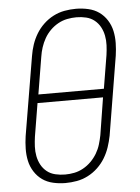

<svg xmlns="http://www.w3.org/2000/svg" viewBox="-53 -785 607 835"><g transform="rotate(-5 250.0 -367.5)"><path d="M199 8Q172 8 145.5 2Q119 -4 98.5 -18.5Q78 -33 64 -55Q50 -77 44.5 -102.5Q39 -128 39.5 -155.5Q40 -183 44 -210L102 -555Q106 -580 114 -604Q122 -628 135.5 -650.5Q149 -673 168.5 -691.5Q188 -710 211.5 -722Q235 -734 260 -738.5Q285 -743 310 -743Q337 -743 363.5 -737Q390 -731 410.5 -716.5Q431 -702 445 -680Q459 -658 464.5 -632.5Q470 -607 469.5 -579.5Q469 -552 465 -525L408 -180Q403 -155 395 -131Q387 -107 373.5 -84.5Q360 -62 340.5 -43.5Q321 -25 297.5 -13Q274 -1 249 3.5Q224 8 199 8ZM401 -386 425 -531Q428 -552 429 -573.5Q430 -595 426 -615.5Q422 -636 412.5 -653.5Q403 -671 387.5 -683.5Q372 -696 351.5 -701Q331 -706 309 -706Q289 -706 268.5 -702Q248 -698 229 -687.5Q210 -677 194.5 -661.5Q179 -646 168.5 -627.5Q158 -609 151.5 -589Q145 -569 142 -549L115 -386ZM201 -29Q221 -29 241 -33Q261 -37 280 -47.5Q299 -58 314.5 -73.5Q330 -89 341 -107.5Q352 -126 358 -146Q364 -166 368 -186L394 -349H108L84 -204Q81 -183 80 -161.5Q79 -140 83 -119.5Q87 -99 96.5 -81.5Q106 -64 121.5 -51.5Q137 -39 158 -34Q179 -29 201 -29Z"/></g></svg>

Font: Iosevka Curly Slab Extralight
Style: Italic
Weight: 200
Italic angle: -9°
Monospace: yes
Designer: Belleve Invis
Foundry: Belleve Invis
Version: Version 22.1.2; ttfautohint (v1.8.4)